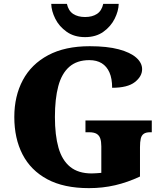

<svg xmlns="http://www.w3.org/2000/svg" viewBox="-20 -963 850 993"><path d="M440 10Q310 10 224.5 -36Q139 -82 96.5 -164.5Q54 -247 54 -358Q54 -466 98 -548.5Q142 -631 229 -677.5Q316 -724 444 -724Q534 -724 594 -708Q654 -692 684.5 -665Q715 -638 715 -605Q715 -568 677.5 -538.5Q640 -509 560 -509Q560 -557 546 -588.5Q532 -620 506 -636Q480 -652 442 -652Q378 -652 338.5 -617.5Q299 -583 281.5 -517.5Q264 -452 264 -358Q264 -264 282.5 -199Q301 -134 343 -100Q385 -66 454 -66Q465 -66 477.5 -67Q490 -68 504 -69V-206Q504 -231 498.5 -247Q493 -263 479.5 -271Q466 -279 441 -279H422V-340H765V-279H756Q735 -279 723.5 -271Q712 -263 708 -246Q704 -229 704 -202V-50Q640 -20 575.5 -5Q511 10 440 10ZM420 -771Q364 -771 325 -798.5Q286 -826 266 -866Q246 -906 245 -943H326Q334 -907 358.5 -891Q383 -875 420 -875Q457 -875 481.5 -891Q506 -907 514 -943H594Q593 -906 573 -866Q553 -826 514.5 -798.5Q476 -771 420 -771Z"/></svg>

Font: Noto Serif Hebrew Black
Style: Regular
Weight: 900
Version: Version 2.003